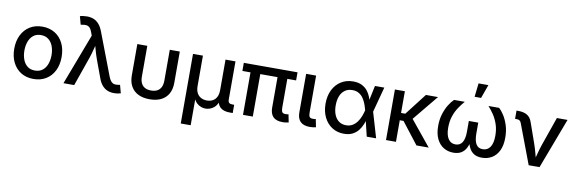

<svg xmlns="http://www.w3.org/2000/svg" viewBox="-62 -1292 6076 2028"><g transform="rotate(10 2976.5 -277.5)"><path d="M299.3 11.2Q222.7 11.2 165.8 -23.7Q108.9 -58.6 77.1 -121.8Q45.4 -185.1 45.4 -268.6Q45.4 -353 77.1 -416.3Q108.9 -479.5 165.8 -514.6Q222.7 -549.8 299.3 -549.8Q376 -549.8 433.3 -514.6Q490.7 -479.5 522.2 -416.3Q553.7 -353 553.7 -268.6Q553.7 -185.1 522.2 -121.8Q490.7 -58.6 433.3 -23.7Q376 11.2 299.3 11.2ZM299.3 -79.1Q348.6 -79.1 381.1 -104.7Q413.6 -130.4 429.4 -173.6Q445.3 -216.8 445.3 -268.6Q445.3 -321.3 429.4 -364.5Q413.6 -407.7 381.1 -433.6Q348.6 -459.5 299.3 -459.5Q250.5 -459.5 218.3 -433.6Q186 -407.7 170.2 -364.5Q154.3 -321.3 154.3 -268.6Q154.3 -216.8 170.2 -173.6Q186 -130.4 218.3 -104.7Q250.5 -79.1 299.3 -79.1Z M620.6 0 827.6 -545.9 816.9 -576.2Q805.2 -609.9 790.3 -625.7Q775.4 -641.6 755.4 -644.8Q735.4 -647.9 708 -642.1L692.4 -640.1L668.9 -727.5Q680.7 -731.9 701.4 -734.9Q722.2 -737.8 743.7 -737.8Q784.7 -737.8 816.9 -724.4Q849.1 -710.9 873.8 -682.1Q898.4 -653.3 915.5 -607.9L1089.4 -152.3Q1102.1 -119.1 1117.4 -102.8Q1132.8 -86.4 1152.3 -82.8Q1171.9 -79.1 1196.8 -84L1212.4 -86.4L1235.8 0Q1224.6 3.9 1205.1 7.3Q1185.5 10.7 1162.6 10.7Q1123.5 10.7 1091.6 -2.9Q1059.6 -16.6 1035.2 -45.2Q1010.7 -73.7 994.6 -119.6L925.3 -307.1Q906.7 -358.4 893.8 -407.2Q880.9 -456.1 866.7 -506.8H898.9Q885.3 -457.5 873 -407.5Q860.8 -357.4 843.3 -307.1L735.8 0Z M1544.9 9.3Q1473.1 9.3 1422.1 -16.1Q1371.1 -41.5 1344.2 -90.1Q1317.4 -138.7 1317.4 -207V-542.5H1424.3V-212.9Q1424.3 -170.9 1438 -142.3Q1451.7 -113.8 1478.5 -99.1Q1505.4 -84.5 1544.9 -84.5Q1584.5 -84.5 1611.3 -99.1Q1638.2 -113.8 1651.9 -142.3Q1665.5 -170.9 1665.5 -212.9V-542.5H1772.9V-207Q1772.9 -138.7 1746.1 -90.1Q1719.2 -41.5 1668.2 -16.1Q1617.2 9.3 1544.9 9.3Z M1914.6 204.1V-542.5H2021V-217.8Q2021 -170.9 2037.4 -141.1Q2053.7 -111.3 2081.5 -97.2Q2109.4 -83 2143.6 -83Q2178.7 -83 2205.6 -97.4Q2232.4 -111.8 2247.8 -141.4Q2263.2 -170.9 2263.2 -217.8V-542.5H2370.1V-133.8Q2370.1 -108.9 2381.3 -98.6Q2392.6 -88.4 2418.9 -88.4H2436V0H2403.8Q2335 0 2300.8 -32.7Q2266.6 -65.4 2266.6 -127.9V-177.2H2288.6Q2288.6 -123 2274.4 -87.9Q2260.3 -52.7 2238 -32.7Q2215.8 -12.7 2190.9 -4.4Q2166 3.9 2144.5 3.9Q2123 3.9 2097.9 -4.4Q2072.8 -12.7 2050.8 -32.7Q2028.8 -52.7 2014.4 -87.9Q2000 -123 2000 -177.2H2021V204.1Z M2970.7 3.4Q2901.4 3.4 2868.9 -30.3Q2836.4 -64 2836.4 -127.4V-514.2H2941.4V-147Q2941.4 -113.8 2950.7 -99.9Q2960 -85.9 2986.3 -85.9Q2998.5 -85.9 3005.6 -86.7Q3012.7 -87.4 3018.6 -89.4L3035.6 -4.9Q3024.9 -2.4 3008.1 0.5Q2991.2 3.4 2970.7 3.4ZM2546.4 0V-514.2H2651.4V0ZM2459.5 -455.6V-542.5H3035.6V-455.6Z M3264.6 3.4Q3194.8 3.4 3161.4 -30Q3127.9 -63.5 3127.9 -127.4V-542.5H3234.9V-147.5Q3234.9 -114.3 3243.9 -100.6Q3252.9 -86.9 3279.3 -86.9Q3291.5 -86.9 3298.3 -87.6Q3305.2 -88.4 3311 -90.3L3328.1 -4.9Q3316.9 -2 3300 0.7Q3283.2 3.4 3264.6 3.4Z M3629.4 11.7Q3556.6 11.7 3501.5 -23.9Q3446.3 -59.6 3415.3 -123Q3384.3 -186.5 3384.3 -269Q3384.3 -352.5 3415.5 -415.8Q3446.8 -479 3502.9 -514.4Q3559.1 -549.8 3632.3 -549.8Q3686.5 -549.8 3724.1 -531.5Q3761.7 -513.2 3785.6 -483.6Q3809.6 -454.1 3823.2 -418.9Q3836.9 -383.8 3843.3 -350.6H3879.4L3893.6 -273.4L3974.1 0H3873.5L3808.1 -272.9Q3800.8 -302.2 3789.1 -334.2Q3777.3 -366.2 3758.3 -394.8Q3739.3 -423.3 3710.2 -440.9Q3681.2 -458.5 3640.1 -458.5Q3594.7 -458.5 3561.5 -435.8Q3528.3 -413.1 3510.7 -370.6Q3493.2 -328.1 3493.2 -269Q3493.2 -211.4 3510.5 -168.9Q3527.8 -126.5 3559.8 -103.5Q3591.8 -80.6 3635.7 -80.6Q3676.3 -80.6 3706.1 -98.6Q3735.8 -116.7 3756.3 -146Q3776.9 -175.3 3789.3 -208Q3801.8 -240.7 3808.1 -270L3866.2 -542.5H3966.3L3893.6 -270L3879.4 -195.3H3845.7Q3837.4 -162.6 3823 -126.5Q3808.6 -90.3 3784.4 -59.1Q3760.3 -27.8 3722.4 -8.1Q3684.6 11.7 3629.4 11.7Z M4187 -542.5V0H4080.1V-542.5ZM4542 -542.5 4286.6 -231.4H4152.8L4152.3 -309.6H4232.4L4412.6 -542.5ZM4406.7 0 4224.6 -234.9 4292.5 -300.8 4538.1 0Z M4802.7 7.8Q4744.1 7.8 4697.5 -20.5Q4650.9 -48.8 4623.8 -104.5Q4596.7 -160.2 4596.7 -242.7Q4596.7 -314.5 4615.2 -373Q4633.8 -431.6 4661.1 -475.1Q4688.5 -518.6 4714.8 -542.5H4829.6Q4798.3 -506.8 4769.3 -463.4Q4740.2 -419.9 4722.2 -365.7Q4704.1 -311.5 4704.1 -244.1Q4704.1 -166 4731.7 -124Q4759.3 -82 4809.6 -82Q4857.9 -82 4882.3 -120.4Q4906.7 -158.7 4906.7 -232.4V-350.6H5007.8V-232.4Q5007.8 -158.7 5030.3 -120.4Q5052.7 -82 5101.6 -82Q5153.8 -82 5181.6 -123.8Q5209.5 -165.5 5209.5 -244.1Q5209.5 -313.5 5190.7 -368.2Q5171.9 -422.9 5143.1 -465.8Q5114.3 -508.8 5083.5 -542.5H5198.2Q5224.1 -519 5251.5 -476.3Q5278.8 -433.6 5297.6 -374.8Q5316.4 -315.9 5316.4 -242.7Q5316.4 -159.7 5289.3 -104Q5262.2 -48.3 5215.3 -20.3Q5168.5 7.8 5108.9 7.8Q5056.6 7.8 5023.7 -12.7Q4990.7 -33.2 4972.4 -69.1Q4954.1 -105 4946.3 -151.4H4964.4Q4957 -103.5 4938 -67.6Q4918.9 -31.7 4886 -12Q4853 7.8 4802.7 7.8ZM4922.4 -612.8 4939 -759.3H5044.4L4991.7 -612.8Z M5610.4 0 5450.7 -423.3Q5443.8 -442.4 5432.4 -450Q5420.9 -457.5 5400.4 -457.5H5383.8V-545.9H5402.8Q5461.4 -545.9 5497.8 -524.2Q5534.2 -502.4 5550.8 -454.1L5627.9 -235.4Q5645.5 -185.1 5658.4 -135Q5671.4 -85 5685.1 -35.6H5653.8Q5667.5 -85 5680.2 -135.3Q5692.9 -185.5 5710 -235.4L5817.4 -542.5H5931.6L5726.6 0Z"/></g></svg>

Font: Inter 16pt Medium
Style: Regular
Weight: 500
Version: Version 4.001;git-66647c0bb